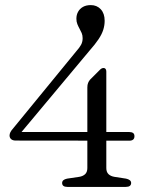

<svg xmlns="http://www.w3.org/2000/svg" viewBox="-20 -734 588 754"><path d="M323 -390.5Q323 -401 325.8 -408Q328.5 -415 333.5 -421L369.5 -457Q374.5 -462.5 378.5 -464.8Q382.5 -467 387 -467Q391.5 -467 394.5 -463.5Q397.5 -460 397.5 -453V-74Q397.5 -58.5 406 -50.2Q414.5 -42 429.5 -39.5L475 -32.5Q484.5 -30.5 489.8 -26.2Q495 -22 495 -15.5Q495 -8 489.8 -4Q484.5 0 474 0H244.5Q224 0 224 -15.5Q224 -28.5 243.5 -32.5L291 -39.5Q306 -42 314.5 -50.2Q323 -58.5 323 -74ZM279 -532Q291.5 -546 298 -557.5Q304.5 -569 304.5 -584Q304.5 -595.5 300.8 -604.2Q297 -613 292.2 -621.5Q287.5 -630 283.8 -639.2Q280 -648.5 280 -660.5Q280 -676 286.8 -688Q293.5 -700 306 -707Q318.5 -714 336.5 -714Q360.5 -714 375.8 -697.5Q391 -681 391 -652.5Q391 -634.5 385.5 -617Q380 -599.5 367 -580Q354 -560.5 331.5 -535L51.5 -200L46.5 -215.5H488Q497 -215.5 502.5 -211.8Q508 -208 508 -199Q508 -181.5 487.5 -181.5L42 -182Q30 -182 23.8 -187.5Q17.5 -193 17.5 -202Q17.5 -208 20.8 -214.8Q24 -221.5 33 -231.5Z"/></svg>

Font: Fraunces 48pt Soft Wonky Light
Style: Regular
Weight: 300
Version: Version 1.000;[b76b70a41]